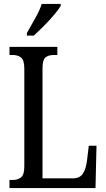

<svg xmlns="http://www.w3.org/2000/svg" viewBox="-20 -951 538 971"><path d="M28 0V-41H47Q70 -41 86.5 -54Q103 -67 103 -110V-603Q103 -647 86.5 -660Q70 -673 44 -673H28V-714H270V-673H253Q225 -673 210 -660.5Q195 -648 195 -606V-49H349Q384 -49 399.5 -73.5Q415 -98 420 -139L429 -214H468L463 0ZM116 -784Q137 -822 158.5 -859.5Q180 -897 191 -931H287V-921Q277 -904 254 -876.5Q231 -849 203 -821Q175 -793 151 -771H116Z"/></svg>

Font: Noto Serif Bengali ExtraCondensed
Style: Regular
Weight: 400
Width: 2
Designer: Juan Bruce, Universal Thirst, Indian Type Foundry and the Monotype Design Team.
Foundry: Monotype Imaging Inc.
Version: Version 2.003; ttfautohint (v1.8.4.7-5d5b)